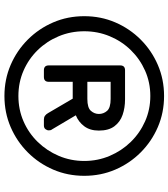

<svg xmlns="http://www.w3.org/2000/svg" viewBox="33 -783 760 866"><g transform="rotate(90 413.0 -350.0)"><path d="M413 10Q338 10 273 -18Q208 -46 158.5 -95.5Q109 -145 81 -210Q53 -275 53 -350Q53 -425 81 -490Q109 -555 158.5 -604.5Q208 -654 273 -682Q338 -710 413 -710Q488 -710 553 -682Q618 -654 667.5 -604.5Q717 -555 745 -490Q773 -425 773 -350Q773 -275 745 -210Q717 -145 667.5 -95.5Q618 -46 553 -18Q488 10 413 10ZM413 -53Q474 -53 527 -76Q580 -99 620 -140Q660 -181 683 -235Q706 -289 706 -350Q706 -411 683 -465Q660 -519 620 -560Q580 -601 527 -624.5Q474 -648 413 -648Q352 -648 299 -624.5Q246 -601 206 -560Q166 -519 143.5 -465Q121 -411 121 -350Q121 -289 143.5 -235Q166 -181 206 -140Q246 -99 299 -76Q352 -53 413 -53ZM297 -168Q275 -168 275 -190V-512Q275 -534 297 -534H428Q466 -534 498 -523Q530 -512 549.5 -486Q569 -460 569 -416Q569 -376 549.5 -350Q530 -324 500 -312L564 -204Q566 -202 567 -198.5Q568 -195 568 -190Q568 -182 562.5 -175Q557 -168 546 -168H519Q509 -168 502 -173Q495 -178 490 -187L425 -298H349V-190Q349 -168 327 -168ZM349 -364H426Q466 -364 480 -380Q494 -396 494 -416Q494 -437 480 -453Q466 -469 426 -469H349Z"/></g></svg>

Font: Rubik Light
Style: Regular
Weight: 400
Version: Version 2.101